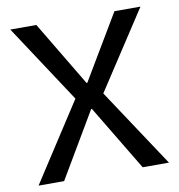

<svg xmlns="http://www.w3.org/2000/svg" viewBox="-76 -730 745 799"><g transform="rotate(-10 296.5 -330.0)"><path d="M23 0 237 -330 20 -660H130L294 -386H297L460 -660H570L355 -331L574 0H463L297 -276H294L131 0Z"/></g></svg>

Font: Bricolage Grotesque 60pt
Style: Regular
Weight: 400
Version: Version 1.001;gftools[0.9.33.dev8+g029e19f]